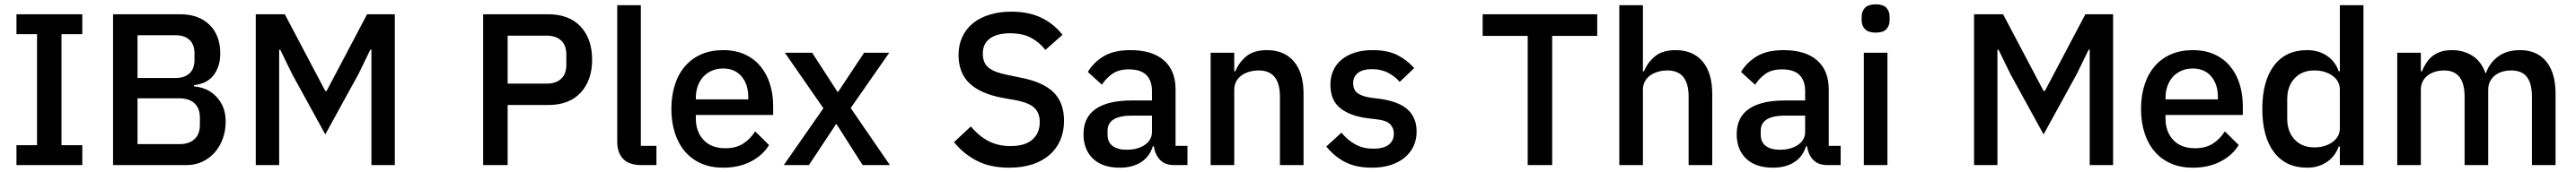

<svg xmlns="http://www.w3.org/2000/svg" viewBox="-20 -764 11893 796"><path d="M56 0V-92H151V-606H56V-698H360V-606H264V-92H360V0Z M502 -698H811Q898 -698 947.5 -649Q997 -600 997 -518Q997 -479 986 -451.5Q975 -424 958 -406.5Q941 -389 919 -380.5Q897 -372 876 -370V-364Q897 -363 922.5 -354Q948 -345 970 -325.5Q992 -306 1007 -275.5Q1022 -245 1022 -201Q1022 -159 1008.5 -122Q995 -85 971 -58Q947 -31 914 -15.5Q881 0 842 0H502ZM615 -97H809Q853 -97 878 -120Q903 -143 903 -186V-220Q903 -263 878 -286Q853 -309 809 -309H615ZM615 -403H790Q832 -403 855 -424.5Q878 -446 878 -486V-518Q878 -558 855 -579.5Q832 -601 790 -601H615Z M1695 -534H1690L1635 -421L1482 -142L1329 -421L1274 -534H1269V0H1161V-698H1295L1482 -343H1488L1675 -698H1803V0H1695Z M2211 0V-698H2511Q2608 -698 2661 -641Q2714 -584 2714 -488Q2714 -392 2661 -335Q2608 -278 2511 -278H2324V0ZM2324 -377H2504Q2547 -377 2571 -399.5Q2595 -422 2595 -464V-512Q2595 -554 2571 -576.5Q2547 -599 2504 -599H2324Z M2941 0Q2885 0 2857.5 -28.5Q2830 -57 2830 -108V-740H2939V-89H3011V0Z M3319 12Q3263 12 3219 -7Q3175 -26 3144 -61.5Q3113 -97 3096.5 -147.5Q3080 -198 3080 -260Q3080 -322 3096.5 -372.5Q3113 -423 3144 -458.5Q3175 -494 3219 -513Q3263 -532 3319 -532Q3376 -532 3419.5 -512Q3463 -492 3492 -456.5Q3521 -421 3535.5 -374Q3550 -327 3550 -273V-232H3193V-215Q3193 -155 3228.5 -116.5Q3264 -78 3330 -78Q3378 -78 3411 -99Q3444 -120 3467 -156L3531 -93Q3502 -45 3447 -16.5Q3392 12 3319 12ZM3319 -447Q3291 -447 3267.5 -437Q3244 -427 3227.5 -409Q3211 -391 3202 -366Q3193 -341 3193 -311V-304H3435V-314Q3435 -374 3404 -410.5Q3373 -447 3319 -447Z M3599 0 3782 -263 3604 -520H3730L3847 -339H3850L3970 -520H4086L3908 -264L4089 0H3963L3843 -189H3840L3715 0Z M4640 12Q4552 12 4490.5 -20Q4429 -52 4385 -106L4463 -179Q4500 -134 4544.5 -111Q4589 -88 4646 -88Q4713 -88 4747 -118Q4781 -148 4781 -199Q4781 -240 4757 -264Q4733 -288 4672 -300L4610 -311Q4508 -330 4457 -378Q4406 -426 4406 -510Q4406 -556 4423.5 -593.5Q4441 -631 4472.5 -656.5Q4504 -682 4549 -696Q4594 -710 4650 -710Q4729 -710 4787 -682.5Q4845 -655 4886 -603L4807 -533Q4780 -568 4741 -589Q4702 -610 4644 -610Q4584 -610 4551 -586Q4518 -562 4518 -516Q4518 -472 4545 -450.5Q4572 -429 4629 -418L4691 -405Q4796 -385 4844.5 -337Q4893 -289 4893 -205Q4893 -156 4876 -116Q4859 -76 4826.5 -47.5Q4794 -19 4747 -3.5Q4700 12 4640 12Z M5402 0Q5359 0 5336 -24.5Q5313 -49 5308 -87H5303Q5288 -38 5248 -13Q5208 12 5151 12Q5070 12 5026.5 -30Q4983 -72 4983 -143Q4983 -221 5039.5 -260Q5096 -299 5205 -299H5299V-343Q5299 -391 5273 -417Q5247 -443 5192 -443Q5146 -443 5117 -423Q5088 -403 5068 -372L5003 -431Q5029 -475 5076 -503.5Q5123 -532 5199 -532Q5300 -532 5354 -485Q5408 -438 5408 -350V-89H5463V0ZM5182 -71Q5233 -71 5266 -93.5Q5299 -116 5299 -154V-229H5207Q5094 -229 5094 -159V-141Q5094 -106 5117.5 -88.5Q5141 -71 5182 -71Z M5570 0V-520H5679V-434H5684Q5701 -476 5735.5 -504Q5770 -532 5830 -532Q5910 -532 5954.5 -479.5Q5999 -427 5999 -330V0H5890V-316Q5890 -438 5792 -438Q5771 -438 5750.5 -432.5Q5730 -427 5714 -416Q5698 -405 5688.5 -388Q5679 -371 5679 -348V0Z M6315 12Q6241 12 6191 -14Q6141 -40 6104 -86L6174 -150Q6203 -115 6238.5 -95.5Q6274 -76 6321 -76Q6369 -76 6392.5 -94.5Q6416 -113 6416 -146Q6416 -171 6399.5 -188.5Q6383 -206 6342 -211L6294 -217Q6214 -227 6168.5 -263.5Q6123 -300 6123 -372Q6123 -410 6137 -439.5Q6151 -469 6176.5 -489.5Q6202 -510 6237.5 -521Q6273 -532 6316 -532Q6386 -532 6430.5 -510Q6475 -488 6510 -449L6443 -385Q6423 -409 6390.5 -426.5Q6358 -444 6316 -444Q6271 -444 6249.5 -426Q6228 -408 6228 -379Q6228 -349 6247 -334Q6266 -319 6308 -312L6356 -306Q6442 -293 6481.5 -255.5Q6521 -218 6521 -155Q6521 -117 6506.5 -86.5Q6492 -56 6465 -34Q6438 -12 6400 0Q6362 12 6315 12Z M7147 -598V0H7034V-598H6826V-698H7355V-598Z M7457 -740H7566V-434H7571Q7588 -476 7622.5 -504Q7657 -532 7717 -532Q7797 -532 7841.5 -479.5Q7886 -427 7886 -330V0H7777V-317Q7777 -438 7679 -438Q7658 -438 7637.5 -432.5Q7617 -427 7601 -416Q7585 -405 7575.5 -388Q7566 -371 7566 -349V0H7457Z M8418 0Q8375 0 8352 -24.5Q8329 -49 8324 -87H8319Q8304 -38 8264 -13Q8224 12 8167 12Q8086 12 8042.5 -30Q7999 -72 7999 -143Q7999 -221 8055.5 -260Q8112 -299 8221 -299H8315V-343Q8315 -391 8289 -417Q8263 -443 8208 -443Q8162 -443 8133 -423Q8104 -403 8084 -372L8019 -431Q8045 -475 8092 -503.5Q8139 -532 8215 -532Q8316 -532 8370 -485Q8424 -438 8424 -350V-89H8479V0ZM8198 -71Q8249 -71 8282 -93.5Q8315 -116 8315 -154V-229H8223Q8110 -229 8110 -159V-141Q8110 -106 8133.5 -88.5Q8157 -71 8198 -71Z M8641 -613Q8607 -613 8591.5 -629Q8576 -645 8576 -670V-687Q8576 -712 8591.5 -728Q8607 -744 8641 -744Q8675 -744 8690 -728Q8705 -712 8705 -687V-670Q8705 -645 8690 -629Q8675 -613 8641 -613ZM8586 -520H8695V0H8586Z M9629 -534H9624L9569 -421L9416 -142L9263 -421L9208 -534H9203V0H9095V-698H9229L9416 -343H9422L9609 -698H9737V0H9629Z M10105 12Q10049 12 10005 -7Q9961 -26 9930 -61.5Q9899 -97 9882.5 -147.5Q9866 -198 9866 -260Q9866 -322 9882.5 -372.5Q9899 -423 9930 -458.5Q9961 -494 10005 -513Q10049 -532 10105 -532Q10162 -532 10205.5 -512Q10249 -492 10278 -456.5Q10307 -421 10321.5 -374Q10336 -327 10336 -273V-232H9979V-215Q9979 -155 10014.5 -116.5Q10050 -78 10116 -78Q10164 -78 10197 -99Q10230 -120 10253 -156L10317 -93Q10288 -45 10233 -16.5Q10178 12 10105 12ZM10105 -447Q10077 -447 10053.5 -437Q10030 -427 10013.5 -409Q9997 -391 9988 -366Q9979 -341 9979 -311V-304H10221V-314Q10221 -374 10190 -410.5Q10159 -447 10105 -447Z M10784 -86H10779Q10762 -40 10723.5 -14Q10685 12 10633 12Q10534 12 10480 -59.5Q10426 -131 10426 -260Q10426 -389 10480 -460.5Q10534 -532 10633 -532Q10685 -532 10723.5 -506.5Q10762 -481 10779 -434H10784V-740H10893V0H10784ZM10666 -82Q10716 -82 10750 -106.5Q10784 -131 10784 -171V-349Q10784 -389 10750 -413.5Q10716 -438 10666 -438Q10609 -438 10575 -401.5Q10541 -365 10541 -305V-215Q10541 -155 10575 -118.5Q10609 -82 10666 -82Z M11049 0V-520H11158V-434H11163Q11171 -454 11182.5 -472Q11194 -490 11210.5 -503.5Q11227 -517 11249.5 -524.5Q11272 -532 11302 -532Q11355 -532 11396 -506Q11437 -480 11456 -426H11459Q11473 -470 11513 -501Q11553 -532 11616 -532Q11694 -532 11737 -479.5Q11780 -427 11780 -330V0H11671V-317Q11671 -377 11648 -407.5Q11625 -438 11575 -438Q11554 -438 11535 -432.5Q11516 -427 11501.5 -416Q11487 -405 11478 -388Q11469 -371 11469 -349V0H11360V-317Q11360 -438 11265 -438Q11245 -438 11225.5 -432.5Q11206 -427 11191 -416Q11176 -405 11167 -388Q11158 -371 11158 -349V0Z"/></svg>

Font: IBM Plex Sans Thai Medm
Style: Regular
Weight: 500
Designer: Mike Abbink, Paul van der Laan, Pieter van Rosmalen, Ben Mitchell, Mark Frömberg
Foundry: Bold Monday
Version: Version 1.2